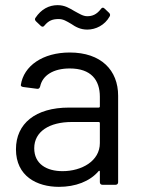

<svg xmlns="http://www.w3.org/2000/svg" viewBox="-20 -718 554 746"><path d="M208 -644C226 -644 238 -636 257 -625C273 -614 292 -603 319 -603C352 -603 387 -620 406 -654C409 -659 408 -664 404 -668L386 -685C381 -690 376 -689 372 -683C355 -661 338 -655 319 -655C302 -655 288 -665 269 -675C250 -686 232 -698 204 -698C170 -698 140 -682 118 -649C114 -644 116 -639 120 -635L139 -617C144 -613 149 -613 153 -619C169 -638 184 -644 208 -644ZM251 -514C146 -514 72 -462 61 -388C60 -384 64 -381 70 -380L124 -373C130 -372 134 -375 136 -382C145 -425 187 -452 251 -452C334 -452 368 -407 368 -342V-304C368 -302 366 -300 364 -300H248C118 -300 42 -238 42 -138C42 -33 124 8 209 8C273 8 329 -13 363 -53C366 -56 368 -54 368 -51V-10C368 -4 372 0 378 0H429C435 0 439 -4 439 -10V-346C439 -445 373 -514 251 -514ZM223 -53C161 -53 113 -81 113 -142C113 -207 172 -244 259 -244H364C366 -244 368 -242 368 -240V-162C368 -92 297 -53 223 -53Z"/></svg>

Font: Elastic
Style: elastic
Weight: 400
Designer: Jeremy Tribby
Foundry: Tribby Type
Version: Version 1.422;hotconv 1.0.109;makeotfexe 2.5.65596